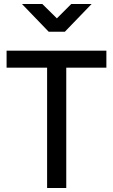

<svg xmlns="http://www.w3.org/2000/svg" viewBox="-20 -942 566 962"><path d="M13 0ZM216 -603H13V-688H513V-603H312V0H216ZM90 -922H192L265 -850L337 -922H439L305 -783H224Z"/></svg>

Font: Cairo SemiBold
Style: Regular
Weight: 600
Designer: Mohamed Gaber, the designers of Titillium
Foundry: Kief Type Foundry
Version: Version 2.009; ttfautohint (v1.5.33-1714) -l 8 -r 50 -G 200 